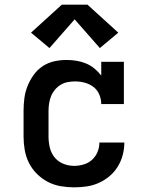

<svg xmlns="http://www.w3.org/2000/svg" viewBox="-20 -795 640 823"><path d="M298 8Q268 8 239.5 3Q211 -2 185 -15.5Q159 -29 138 -50Q117 -71 104 -97Q91 -123 86 -152Q81 -181 81 -210V-320Q81 -347 84.5 -374Q88 -401 98 -426Q108 -451 124 -473.5Q140 -496 162.5 -511Q185 -526 211.5 -532Q238 -538 265 -538Q287 -538 308 -534.5Q329 -531 348.5 -523Q368 -515 384.5 -501.5Q401 -488 414 -471V-530H511V-349H414Q414 -370 405.5 -390Q397 -410 380.5 -422.5Q364 -435 343.5 -440.5Q323 -446 302 -446Q286 -446 270 -443Q254 -440 240 -431.5Q226 -423 215.5 -410.5Q205 -398 199 -383Q193 -368 190.5 -352Q188 -336 188 -320V-210Q188 -186 193.5 -162.5Q199 -139 214 -120.5Q229 -102 251.5 -93Q274 -84 298 -84Q318 -84 338.5 -90Q359 -96 374.5 -110Q390 -124 398 -143.5Q406 -163 406 -184Q406 -184 406 -184Q406 -184 406 -184H513Q513 -184 513 -184Q513 -184 513 -184Q513 -157 506 -130.5Q499 -104 484.5 -80.5Q470 -57 449 -39.5Q428 -22 403.5 -11Q379 0 352 4Q325 8 298 8ZM192 -589 113 -655 245 -775H355L487 -655L408 -589L300 -712Z"/></svg>

Font: Iosevka Curly Slab SmBdEx
Style: Regular
Weight: 600
Width: 7
Monospace: yes
Designer: Belleve Invis
Foundry: Belleve Invis
Version: Version 11.1.0; ttfautohint (v1.8.3)